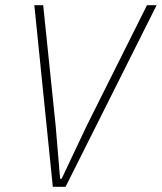

<svg xmlns="http://www.w3.org/2000/svg" viewBox="-20 -718 622 738"><path d="M183 0 112 -698H146L194 -234L211 -31H217L313 -234L545 -698H582L232 0Z"/></svg>

Font: IBM Plex Sans Condensed ExtraLight
Style: Italic
Weight: 200
Width: 3
Italic angle: -11°
Designer: Mike Abbink, Paul van der Laan, Pieter van Rosmalen
Foundry: Bold Monday
Version: Version 1.3